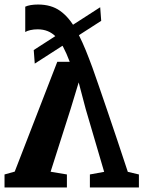

<svg xmlns="http://www.w3.org/2000/svg" viewBox="-20 -828 634 848"><path d="M148 -808Q206 -808 245.2 -780.2Q284.5 -752.5 314.5 -699Q344.5 -645.5 373.5 -568.5Q377 -561 388 -530Q399 -499 416 -450Q433 -401 454 -339.2Q475 -277.5 498.2 -208.5Q521.5 -139.5 544.5 -69L593.5 -57.5V0H377V-57.5L440 -69L358.5 -346.5L327.5 -464L292 -347L203.5 -69.5L275.5 -57.5V0H0V-57.5L45 -70L233 -555H288Q273.5 -593.5 258.8 -621Q244 -648.5 227.2 -665.5Q210.5 -682.5 190.5 -690.5Q170.5 -698.5 146 -698.5Q129 -698.5 113.8 -695Q98.5 -691.5 91.5 -686.5V-798.5Q101 -803 115.5 -805.5Q130 -808 148 -808ZM422.5 -796 427 -736 133.5 -547 129 -607Z"/></svg>

Font: Merriweather 20pt
Style: Bold
Weight: 700
Version: Version 2.100